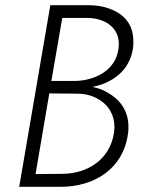

<svg xmlns="http://www.w3.org/2000/svg" viewBox="-20 -720 557 740"><path d="M54 0H214C344 0 455 -70 473 -203C475 -213 475 -223 475 -233C475 -252 472 -270 464 -289C449 -328 409 -362 360 -379C353 -381 345 -383 337 -385C350 -388 362 -391 373 -395C436 -418 481 -463 492 -531C494 -541 494 -551 494 -560C494 -592 486 -628 455 -656C423 -684 376 -700 320 -700H174ZM178 -408 220 -651H315C395 -650 438 -606 438 -552C438 -544 437 -536 436 -528C424 -450 349 -410 270 -408ZM117 -49 170 -360 275 -359C305 -359 332 -353 355 -340C402 -315 421 -273 421 -231C421 -223 420 -215 419 -206C403 -107 320 -50 218 -50Z"/></svg>

Font: Jost Light
Style: Italic
Weight: 300
Italic angle: -5°
Version: Version 3.710